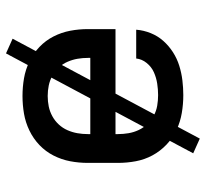

<svg xmlns="http://www.w3.org/2000/svg" viewBox="-43 -580 686 640"><g transform="rotate(-90 300.0 -260.0)"><path d="M303 8Q273 8 243.5 3Q214 -2 187 -14.5Q160 -27 138 -48Q116 -69 102 -95Q88 -121 82.5 -150.5Q77 -180 77 -210V-310Q77 -340 82.5 -369Q88 -398 101.5 -424.5Q115 -451 136.5 -471.5Q158 -492 185 -505Q212 -518 241 -523Q270 -528 300 -528Q330 -528 359 -523Q388 -518 415 -505Q442 -492 463.5 -471.5Q485 -451 498.5 -424.5Q512 -398 517.5 -369Q523 -340 523 -310V-218H173V-210Q173 -192 176 -174.5Q179 -157 186.5 -141Q194 -125 206.5 -112Q219 -99 234.5 -90.5Q250 -82 267.5 -79Q285 -76 303 -76Q322 -76 341.5 -79Q361 -82 379 -90Q397 -98 410 -114Q423 -130 425 -149H521Q519 -124 509.5 -100.5Q500 -77 483.5 -58.5Q467 -40 446 -26.5Q425 -13 401 -5.5Q377 2 352 5Q327 8 303 8ZM173 -302H427V-310Q427 -328 424 -345Q421 -362 414 -378Q407 -394 395 -407Q383 -420 367.5 -428.5Q352 -437 335 -440.5Q318 -444 300 -444Q282 -444 265 -440.5Q248 -437 232.5 -428.5Q217 -420 205 -407Q193 -394 186 -378Q179 -362 176 -345Q173 -328 173 -310ZM158 63 109 41 442 -583 491 -561Z"/></g></svg>

Font: Iosevka Aile Medium
Style: Regular
Weight: 500
Designer: Belleve Invis
Foundry: Belleve Invis
Version: Version 27.3.5; ttfautohint (v1.8.4)